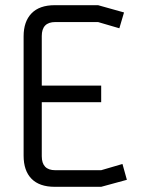

<svg xmlns="http://www.w3.org/2000/svg" viewBox="-20 -720 545 740"><path d="M191 -700H358L458 -672L440 -611L358 -635H193Q141 -635 141 -581V-390H370V-326H141V-118Q141 -64 193 -64H370L452 -88L469 -27L370 0H191Q132 0 101.5 -31Q71 -62 71 -120V-580Q71 -637 101.5 -668.5Q132 -700 191 -700Z"/></svg>

Font: Strong
Style: Regular
Weight: 400
Designer: Roman Shchyukin (Gaslight Type Foundry)
Foundry: Cyreal (www.cyreal.org)
Version: Version 1.001